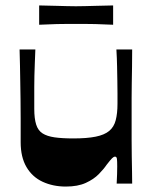

<svg xmlns="http://www.w3.org/2000/svg" viewBox="-20 -675 558 706"><path d="M222 11Q175 11 137 -6.5Q99 -24 77.5 -60.5Q56 -97 56 -152Q56 -199 56 -238Q56 -277 55.5 -310.5Q55 -344 54.5 -374.5Q54 -405 53.5 -433.5Q53 -462 52 -493H110Q109 -466 108 -442Q107 -418 106.5 -396.5Q106 -375 106 -354.5Q106 -334 106 -314.5Q106 -295 106 -275Q106 -239 113 -217Q120 -195 136.5 -184.5Q153 -174 180.5 -170Q208 -166 250 -166Q300 -166 332 -172.5Q364 -179 381.5 -193.5Q399 -208 405.5 -233Q412 -258 412 -293Q412 -312 412 -332.5Q412 -353 411.5 -377.5Q411 -402 410.5 -431Q410 -460 408 -493H466Q466 -460 465.5 -429Q465 -398 464.5 -369Q464 -340 464 -314Q464 -288 464 -264.5Q464 -241 464 -221Q464 -192 464 -161Q464 -130 464.5 -100Q465 -70 465.5 -44Q466 -18 466 0H409Q410 -18 410.5 -34.5Q411 -51 411 -63Q411 -82 410 -90.5Q409 -99 403 -99Q398 -99 392 -93Q386 -87 372 -69Q362 -54 343.5 -35Q325 -16 295.5 -2.5Q266 11 222 11ZM124 -584V-655Q166 -654 188.5 -653.5Q211 -653 226 -652.5Q241 -652 259 -652Q278 -652 293 -652.5Q308 -653 331 -653.5Q354 -654 396 -655V-584Q354 -586 331 -586.5Q308 -587 293 -587Q278 -587 259 -587Q241 -587 226 -587Q211 -587 188.5 -586.5Q166 -586 124 -584Z"/></svg>

Font: Ojuju
Style: Bold
Weight: 700
Designer: Chisaokwu Joboson, Mirko Velimirovic
Foundry: Udi Foundry
Version: Version 1.000